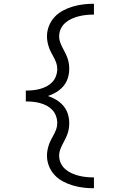

<svg xmlns="http://www.w3.org/2000/svg" viewBox="-20 -853 640 1026"><path d="M482 153Q453 153 424.5 149.5Q396 146 369 138Q342 130 316.5 116.5Q291 103 271.5 82Q252 61 241.5 34Q231 7 231 -22Q231 -37 234 -52Q237 -67 242 -81.5Q247 -96 254.5 -109.5Q262 -123 269 -136.5Q276 -150 281 -164.5Q286 -179 286 -195Q286 -214 279.5 -232.5Q273 -251 260 -265Q247 -279 230 -288Q213 -297 194.5 -302Q176 -307 157 -309Q138 -311 118 -311V-324V-369Q138 -369 157 -371Q176 -373 194.5 -378Q213 -383 230 -392Q247 -401 260 -415Q273 -429 279.5 -447.5Q286 -466 286 -485Q286 -501 281 -515.5Q276 -530 269 -543.5Q262 -557 254.5 -570.5Q247 -584 242 -598.5Q237 -613 234 -628Q231 -643 231 -658Q231 -687 241.5 -714Q252 -741 271.5 -762Q291 -783 316.5 -796.5Q342 -810 369 -818Q396 -826 424.5 -829.5Q453 -833 482 -833V-775Q461 -775 441 -773Q421 -771 401 -766Q381 -761 362.5 -752.5Q344 -744 328.5 -730.5Q313 -717 304.5 -698Q296 -679 296 -658Q296 -643 301 -628.5Q306 -614 313 -600.5Q320 -587 327 -573.5Q334 -560 339.5 -545.5Q345 -531 347.5 -516Q350 -501 350 -485Q350 -460 342.5 -436Q335 -412 319 -393Q303 -374 281.5 -361Q260 -348 236 -340Q260 -332 281.5 -319Q303 -306 319 -287Q335 -268 342.5 -244Q350 -220 350 -195Q350 -179 347.5 -164Q345 -149 339.5 -134.5Q334 -120 327 -106.5Q320 -93 313 -79.5Q306 -66 301 -51.5Q296 -37 296 -22Q296 -1 304.5 18Q313 37 328.5 50.5Q344 64 362.5 72.5Q381 81 401 86Q421 91 441 93Q461 95 482 95Z"/></svg>

Font: Iosevka Slab Light Extended
Style: Regular
Weight: 300
Width: 7
Monospace: yes
Designer: Belleve Invis
Foundry: Belleve Invis
Version: Version 11.1.0; ttfautohint (v1.8.3)